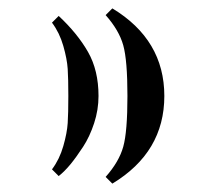

<svg xmlns="http://www.w3.org/2000/svg" viewBox="-20 -466 520 458"><path d="M104 -62 120 -46C129.3 -53.3 138.7 -62.7 148 -74C157.3 -85.3 167.3 -99.2 178 -115.5C188.7 -131.8 197.5 -150.7 204.5 -172C211.5 -193.3 215 -215 215 -237C215 -277.7 206.7 -312.7 190 -342C173.3 -371.3 150 -400 120 -428L104 -412C116 -396 125 -377.5 131 -356.5C137 -335.5 140.5 -317.2 141.5 -301.5C142.5 -285.8 143 -264.3 143 -237C143 -209.7 142.5 -188.2 141.5 -172.5C140.5 -156.8 137 -138.5 131 -117.5C125 -96.5 116 -78 104 -62ZM232 -44 248 -28C330.7 -78 372 -147.7 372 -237C372 -326.3 330.7 -396 248 -446L232 -430C253.3 -406 267.3 -382 274 -358C280.7 -334 284 -293.7 284 -237C284 -180.3 280.7 -140 274 -116C267.3 -92 253.3 -68 232 -44Z"/></svg>

Font: Km Standard TT
Style: Bold
Weight: 700
Designer: Alexey Kryukov <alexios@thessalonica.org.ru>
Version: Version 2.0.2